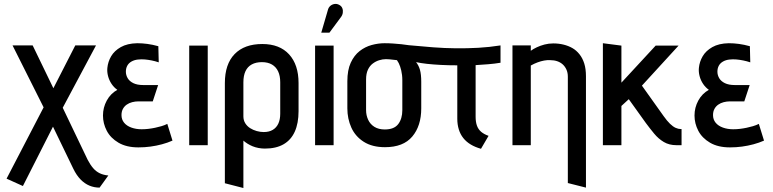

<svg xmlns="http://www.w3.org/2000/svg" viewBox="-20 -729 3882 964"><path d="M420 73 295 -188 462 -501H358L248 -286L144 -501H43L199 -190L13 168L95 205L246 -93L348 118Q364 151 384.5 172Q405 193 429 203Q453 213 480 213L524 152Q500 150 481 141Q462 132 447.5 115Q433 98 420 73Z M777 -416 775 -497Q746 -505 720 -508.5Q694 -512 669 -512Q619 -511 586.5 -492.5Q554 -474 538 -446.5Q522 -419 519 -388Q517 -368 522.5 -347Q528 -326 540 -308Q552 -290 569 -278Q535 -259 516 -224Q497 -189 497 -149Q497 -109 516 -72.5Q535 -36 575 -12.5Q615 11 675 11Q706 11 735.5 7Q765 3 793 -4.5Q821 -12 846 -23L820 -107Q806 -100 790.5 -95.5Q775 -91 758.5 -87.5Q742 -84 725 -82Q708 -80 691 -80Q663 -80 639.5 -88.5Q616 -97 603 -113Q590 -129 590 -151Q590 -169 597 -182Q604 -195 616 -203.5Q628 -212 643.5 -216Q659 -220 674 -220H747L774 -302H699Q669 -302 649.5 -311.5Q630 -321 621 -336.5Q612 -352 612 -369Q612 -386 619 -399Q626 -412 640 -420Q654 -428 672 -430Q690 -432 707 -430.5Q724 -429 741.5 -425.5Q759 -422 777 -416Z M930 0H1023V-500H930Z M1479 -171V-312Q1479 -404 1431.5 -456Q1384 -508 1297 -508Q1207 -508 1158 -457.5Q1109 -407 1109 -312V191L1202 215V-23Q1211 -15 1223 -7.5Q1235 0 1248.5 5.5Q1262 11 1278 14Q1294 17 1310 17Q1366 17 1403.5 -4.5Q1441 -26 1460 -68Q1479 -110 1479 -171ZM1387 -316V-158Q1387 -129 1377.5 -108.5Q1368 -88 1349.5 -77Q1331 -66 1304 -66Q1287 -66 1269 -71Q1251 -76 1236 -85.5Q1221 -95 1211.5 -110Q1202 -125 1202 -145V-316Q1202 -349 1212.5 -371.5Q1223 -394 1244 -405.5Q1265 -417 1295 -417Q1325 -417 1345.5 -405Q1366 -393 1376.5 -370.5Q1387 -348 1387 -316Z M1691 -642Q1699 -652 1701 -664Q1703 -676 1699 -687Q1695 -698 1684 -704Q1672 -711 1659.5 -709Q1647 -707 1638 -699Q1629 -691 1626 -678L1593 -565H1634ZM1562 0H1655V-500H1562Z M2368 -402V-143Q2368 -117 2374.5 -98.5Q2381 -80 2395.5 -67.5Q2410 -55 2433 -47L2395 18Q2366 10 2343.5 -3.5Q2321 -17 2306 -36Q2291 -55 2283.5 -79.5Q2276 -104 2276 -133V-401Q2233 -401 2194 -403Q2155 -405 2123.5 -408.5Q2092 -412 2069 -417Q2082 -401 2088.5 -378.5Q2095 -356 2095 -318V-185Q2095 -97 2050 -43.5Q2005 10 1913 10Q1849 10 1806.5 -17Q1764 -44 1744 -88.5Q1724 -133 1724 -185V-321Q1724 -377 1741 -414Q1758 -451 1785.5 -472.5Q1813 -494 1846 -503Q1879 -512 1911 -512Q1933 -512 1954 -510.5Q1975 -509 1995 -507Q2015 -505 2033 -502Q2096 -496 2154.5 -491.5Q2213 -487 2269.5 -486.5Q2326 -486 2381 -489Q2436 -492 2493 -501V-414Q2463 -409 2431.5 -406.5Q2400 -404 2368 -402ZM1973 -427Q1963 -428 1954.5 -429Q1946 -430 1937 -431Q1928 -432 1918 -432Q1901 -432 1883.5 -426.5Q1866 -421 1851 -409.5Q1836 -398 1827 -378.5Q1818 -359 1818 -330V-176Q1818 -150 1828.5 -127.5Q1839 -105 1860 -92Q1881 -79 1912 -79Q1959 -79 1979.5 -106Q2000 -133 2000 -176V-327Q2000 -340 1998.5 -352.5Q1997 -365 1994.5 -375.5Q1992 -386 1989 -395Q1986 -404 1982 -412Q1978 -420 1973 -427Z M2831 -344V190L2922 213V-346Q2922 -383 2913.5 -410Q2905 -437 2889.5 -456.5Q2874 -476 2854 -487.5Q2834 -499 2809.5 -505Q2785 -511 2758 -511Q2735 -511 2714 -505.5Q2693 -500 2675 -491.5Q2657 -483 2645 -474V-501H2553V0H2645V-400Q2663 -410 2679.5 -416Q2696 -422 2712 -425Q2728 -428 2743 -427Q2762 -427 2778 -421.5Q2794 -416 2805.5 -405.5Q2817 -395 2824 -379.5Q2831 -364 2831 -344Z M3312 -146 3203 -299 3387 -500H3272L3100 -314V-500L3007 -512V0H3100V-197L3137 -231L3223 -111Q3243 -84 3264.5 -58Q3286 -32 3313 -16Q3340 0 3377 0H3402V-81H3399Q3386 -81 3372.5 -87Q3359 -93 3344 -107.5Q3329 -122 3312 -146Z M3747 -416 3745 -497Q3716 -505 3690 -508.5Q3664 -512 3639 -512Q3589 -511 3556.5 -492.5Q3524 -474 3508 -446.5Q3492 -419 3489 -388Q3487 -368 3492.5 -347Q3498 -326 3510 -308Q3522 -290 3539 -278Q3505 -259 3486 -224Q3467 -189 3467 -149Q3467 -109 3486 -72.5Q3505 -36 3545 -12.5Q3585 11 3645 11Q3676 11 3705.5 7Q3735 3 3763 -4.5Q3791 -12 3816 -23L3790 -107Q3776 -100 3760.5 -95.5Q3745 -91 3728.5 -87.5Q3712 -84 3695 -82Q3678 -80 3661 -80Q3633 -80 3609.5 -88.5Q3586 -97 3573 -113Q3560 -129 3560 -151Q3560 -169 3567 -182Q3574 -195 3586 -203.5Q3598 -212 3613.5 -216Q3629 -220 3644 -220H3717L3744 -302H3669Q3639 -302 3619.5 -311.5Q3600 -321 3591 -336.5Q3582 -352 3582 -369Q3582 -386 3589 -399Q3596 -412 3610 -420Q3624 -428 3642 -430Q3660 -432 3677 -430.5Q3694 -429 3711.5 -425.5Q3729 -422 3747 -416Z"/></svg>

Font: Advent Pro SemiBold
Style: Regular
Weight: 600
Designer: VivaRado, Andreas Kalpakidis
Foundry: VivaRado, Andreas Kalpakidis
Version: Version 3.000